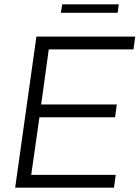

<svg xmlns="http://www.w3.org/2000/svg" viewBox="-20 -866 644 886"><path d="M50 0 148 -697H604L596 -638H205L170 -384H519L511 -325H162L124 -59H514L506 0ZM261 -807 267 -846H528L523 -807Z"/></svg>

Font: Hanken Grotesk Light
Style: Italic
Weight: 300
Italic angle: -8°
Designer: Alfredo Marco Pradil
Foundry: Hanken Design Co.
Version: Version 3.013